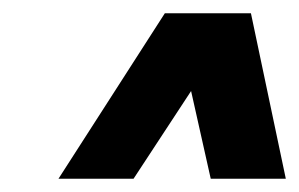

<svg xmlns="http://www.w3.org/2000/svg" viewBox="-20 -687 452 290"><path d="M242.3 -667H359L411.7 -417H298.3ZM345.7 -667 181.7 -417H68.3L229 -667Z"/></svg>

Font: Epunda Slab Light
Style: Italic
Weight: 300
Italic angle: -12°
Designer: Simon Atzbach
Foundry: typofactur
Version: Version 1.102